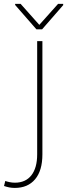

<svg xmlns="http://www.w3.org/2000/svg" viewBox="-97 -736 339 970"><path d="M90.8 -528.3H117.2V43.5Q117.2 126 80.3 169.7Q43.5 213.4 -22 213.4Q-37.1 213.4 -49.8 210.9Q-62.5 208.5 -76.7 203.6L-70.3 178.2Q-62.5 181.2 -49.1 184.1Q-35.6 187 -22 187Q32.2 187 61.5 149.7Q90.8 112.3 90.8 43.5ZM7.3 -716.3 101.6 -610.4 196.3 -716.3H222.2V-710L115.7 -587.9H86.9L-20.5 -710.9V-716.3Z"/></svg>

Font: Vazirmatn UI Thin
Style: Regular
Weight: 100
Designer: Saber Rastikerdar
Foundry: Saber Rastikerdar
Version: Version 33.003